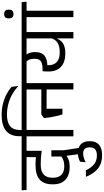

<svg xmlns="http://www.w3.org/2000/svg" viewBox="502 -1436 1268 2346"><g transform="rotate(-90 1136.0 -263.0)"><path d="M336 -572.5H561.5L556 -632.5H330.5ZM465.5 -593.5H390V-478.5L465.5 -478ZM-12 -572.5H575L569.5 -632.5H-17ZM389 -412 466 -389.5V-595H389ZM473 -269.5H396V-121.5L402 -112L426 70H502L473 -118.5ZM277.5 -111.5Q210 -111.5 173.8 -146Q137.5 -180.5 137.5 -248.5V-257.5Q137.5 -328 177 -363.8Q216.5 -399.5 300.5 -399.5Q340.5 -399.5 380.8 -396.8Q421 -394 466 -388V-448Q421.5 -455.5 377.8 -459.2Q334 -463 293 -463Q171 -463 114 -411.5Q57 -360 57 -258V-246.5Q57 -180 82.8 -135.2Q108.5 -90.5 156.2 -68Q204 -45.5 270.5 -45.5Q319 -45.5 355 -58Q391 -70.5 414 -92.5L400.5 -150Q378 -131.5 347.2 -121.5Q316.5 -111.5 277.5 -111.5Z M228 152.5H148.5Q186 248.5 249.2 299.5Q312.5 350.5 411.5 350.5Q499 350.5 541.5 312Q584 273.5 584 201.5V195Q584 130 547.8 92.5Q511.5 55 440 55Q407 55 381.2 62.2Q355.5 69.5 333.5 81.5L327 149.5Q352 136 378.8 127.5Q405.5 119 432.5 119Q472 119 490.2 138.5Q508.5 158 508.5 196.5V201.5Q508.5 243 484.5 265Q460.5 287 409.5 287Q345 287 302.2 252.8Q259.5 218.5 228 152.5Z M721.5 0V-593.5H643.5V0ZM833 -572.5 827.5 -632.5H531.5L538 -572.5ZM905 -877Q776 -877 710.2 -823Q644.5 -769 644.5 -657.5V-619H720.5V-654.5Q720.5 -736 768.2 -774Q816 -812 906.5 -812Q976 -812 1038 -795.5Q1100 -779 1154 -748.8Q1208 -718.5 1255 -676.5L1258.5 -677.5L1247.5 -756Q1208 -791 1156 -818.2Q1104 -845.5 1040.8 -861.2Q977.5 -877 905 -877Z M1293.5 -593.5H1215.5V0H1293.5ZM1164 -572.5H1405L1399.5 -632.5H1158.5ZM1354.5 -572.5 1349 -632.5H793.5L798.5 -572.5ZM1247 -392H949.5V-327.5H1247ZM911 -134H980.5V-392H911L866 -360Q870 -315.5 876.2 -278.8Q882.5 -242 891.2 -207Q900 -172 911 -134Z M1917 -593.5H1839.5V0H1917ZM1787.5 -572.5H2028.5L2023 -632.5H1782ZM1364.5 -632.5 1370 -572.5H1981.5L1976.5 -632.5ZM1629 -585.5H1543Q1568 -568 1579.5 -541.8Q1591 -515.5 1591 -477V-471.5Q1591 -439 1578.5 -417.8Q1566 -396.5 1538.2 -386.8Q1510.5 -377 1465 -377H1439L1464 -317L1500.5 -318Q1589 -319 1630.8 -354.8Q1672.5 -390.5 1672.5 -464V-471Q1672.5 -509.5 1662 -538.5Q1651.5 -567.5 1629 -585.5ZM1435.5 -307.5V-303Q1435.5 -205 1493 -152Q1550.5 -99 1654 -99Q1734.5 -99 1776.8 -125.8Q1819 -152.5 1835 -197.5H1843L1841.5 -271Q1828 -220.5 1785.8 -193.8Q1743.5 -167 1668.5 -167Q1616.5 -167 1581.8 -183.5Q1547 -200 1529.8 -230.8Q1512.5 -261.5 1512.5 -304V-358L1439 -377Q1437 -356.5 1436.2 -340.2Q1435.5 -324 1435.5 -307.5Z M2177.5 0V-593.5H2099.5V0ZM2288.5 -572.5 2283 -632.5H1987L1994 -572.5ZM2137.5 -732.5Q2166 -732.5 2178.8 -747.2Q2191.5 -762 2191.5 -787.5V-792Q2191.5 -817.5 2178.2 -832Q2165 -846.5 2137.5 -846.5Q2110 -846.5 2097 -832Q2084 -817.5 2084 -792V-787.5Q2084 -762 2097 -747.2Q2110 -732.5 2137.5 -732.5Z"/></g></svg>

Font: Anek Devanagari
Style: Regular
Weight: 400
Designer: Kailash Malviya (Devanagari) & Yesha Goshar (Latin)
Foundry: Ek Type
Version: Version 1.003